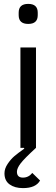

<svg xmlns="http://www.w3.org/2000/svg" viewBox="-20 -760 290 987"><path d="M85 0V-516H165V0Q105 55 86 80Q67 105 67 123Q67 153 98 153Q127 153 146 129L186 168Q164 207 98 207Q56 207 29.5 188Q3 169 3 131Q3 107 19 83Q35 59 53 43.5Q71 28 105 4L103 0ZM76 -682V-695Q76 -740 125 -740Q174 -740 174 -695V-682Q174 -637 125 -637Q76 -637 76 -682Z"/></svg>

Font: Aneliza
Style: Regular
Weight: 400
Designer: Mike Abbink, Paul van der Laan, Pieter van Rosmalen
Foundry: Bold Monday
Version: Version 3.0